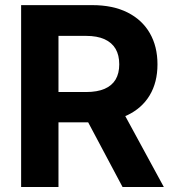

<svg xmlns="http://www.w3.org/2000/svg" viewBox="-20 -748 696 768"><path d="M64.5 0V-727.5H349.1Q431.6 -727.5 490 -698.2Q548.3 -668.9 579.1 -615.7Q609.9 -562.5 609.9 -490.7Q609.9 -418.5 578.6 -366.5Q547.4 -314.5 488 -286.6Q428.7 -258.8 345.2 -258.8H152.8V-379.9H324.2Q368.7 -379.9 398.2 -392.6Q427.7 -405.3 442.4 -429.9Q457 -454.6 457 -490.7Q457 -527.3 442.4 -552.5Q427.7 -577.6 398.2 -591.1Q368.7 -604.5 323.7 -604.5H213.9V0ZM470.2 0 294.4 -330.6H455.6L635.3 0Z"/></svg>

Font: Inter 16pt
Style: Bold
Weight: 700
Version: Version 4.001;git-66647c0bb